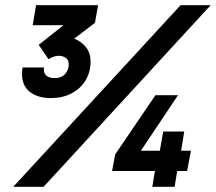

<svg xmlns="http://www.w3.org/2000/svg" viewBox="-20 -720 832 740"><path d="M31 0 676 -700H792L148 0ZM567 0 577 -61H412L424 -125L579 -353H666L523 -139H596L609 -213H690L678 -139H716L701 -61H663L653 0ZM176 -342Q126 -342 95.5 -365.5Q65 -389 65 -434Q65 -440 65.5 -446.5Q66 -453 67 -460H150Q149 -459 149 -456.5Q149 -454 149 -452Q149 -436 160 -427.5Q171 -419 190 -419Q217 -419 231 -435Q245 -451 245 -472Q245 -489 233.5 -497Q222 -505 206 -505Q199 -505 190 -502.5Q181 -500 167 -492L129 -547L225 -623H106L119 -700H358L346 -632L266 -571Q293 -561 311 -538.5Q329 -516 329 -483Q329 -441 309 -409Q289 -377 254.5 -359.5Q220 -342 176 -342Z"/></svg>

Font: Rethink Sans ExtraBold
Style: Italic
Weight: 800
Italic angle: -10°
Designer: The Rethink Sans project authors (Hans Thiessen). DM Sans designed by Colophon Foundry.
Foundry: Rethink Communications LLC
Version: Version 1.001